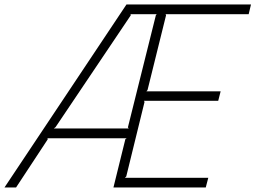

<svg xmlns="http://www.w3.org/2000/svg" viewBox="-74 -830 1131 850"><path d="M848.1 -43 836.9 0H428.2L481 -213.9L486.8 -217.8H136.2L137.2 -212.9L-2.9 0H-54.2L485.8 -810.1H1037.1L1026.9 -767.1H659.2L661.1 -762.2L579.1 -431.2L574.2 -425.8H902.8L892.1 -383.8H563L565.9 -378.9L484.9 -48.8L479 -43ZM616.2 -763.2 620.1 -767.1H503.9L504.9 -762.2L171.9 -267.1L164.1 -261.2H496.1L492.2 -266.1Z"/></svg>

Font: Sinkin Sans 200 X Light Italic
Style: Regular
Weight: 200
Italic angle: -112°
Designer: Keith Bates
Foundry: K-Type
Version: Sinkin Sans (version 1.0)  by Keith Bates   •   © 2014   www